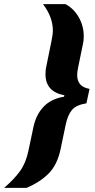

<svg xmlns="http://www.w3.org/2000/svg" viewBox="-87 -763 463 933"><path d="M51 -30 76 -148Q89 -207 125.5 -245Q162 -283 224 -293L226 -300Q134 -317 134 -403Q134 -426 139 -445L163 -563Q170 -596 170 -613Q170 -680 122 -743H231Q271 -722 295.5 -679.5Q320 -637 320 -586Q320 -566 316 -549L293 -437Q288 -414 288 -398Q288 -371 302 -354Q316 -337 348 -331L333 -261Q283 -253 262.5 -228.5Q242 -204 232 -156L208 -41Q192 37 150 79.5Q108 122 42 150H-67Q-17 107 11 67.5Q39 28 51 -30Z"/></svg>

Font: Saira Semi Condensed ExtraBold
Style: Italic
Weight: 800
Width: 4
Italic angle: -12°
Designer: Hector Gatti with collaboration of the Omnibus-Type team
Foundry: Omnibus-Type
Version: Version 1.001; ttfautohint (v1.8)